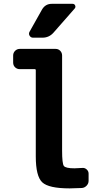

<svg xmlns="http://www.w3.org/2000/svg" viewBox="-20 -990 540 1019"><path d="M254.9 -969.7H365.2Q375 -969.7 378.9 -960.9Q382.8 -952.1 376 -944.3L263.7 -816.4Q240.2 -790 205.1 -790H155.3Q143.6 -790 137.2 -800.3Q130.9 -810.5 136.7 -821.3L203.1 -939.5Q220.7 -969.7 254.9 -969.7ZM415 -98.6Q428.7 -100.6 439.5 -91.3Q450.2 -82 450.2 -68.4V-30.3Q450.2 -15.6 439.5 -4.4Q428.7 6.8 414.1 7.8Q374 9.8 349.6 9.8Q238.3 9.8 204.1 -22.5Q169.9 -54.7 169.9 -160.2V-618.2Q169.9 -623 165 -623H85Q70.3 -623 60.1 -632.8Q49.8 -642.6 49.8 -658.2V-695.3Q49.8 -710 60.1 -720.2Q70.3 -730.5 85 -730.5H275.4Q290 -730.5 299.8 -720.2Q309.6 -710 309.6 -695.3V-190.4Q309.6 -122.1 318.8 -109.4Q328.1 -96.7 375 -96.7Q386.7 -96.7 415 -98.6Z"/></svg>

Font: Rounded-L Mgen+ 1m bold
Style: Bold
Weight: 700
Designer: [Source Han Sans]
Ryoko NISHIZUKA  (kana & ideographs); Paul D. Hunt (Latin, Greek & Cyrillic); Wenlong ZHANG  (bopomofo
Version: Version 1.059.20150602